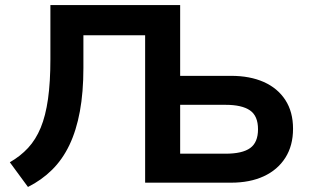

<svg xmlns="http://www.w3.org/2000/svg" viewBox="-20 -725 1239 762"><path d="M91 17 19 -81Q61 -105 91.5 -138Q122 -171 141.5 -218Q161 -265 170.5 -332Q180 -399 180 -490V-705H695V-424H897Q972 -424 1027 -399.5Q1082 -375 1112.5 -328Q1143 -281 1143 -214Q1143 -147 1112.5 -99Q1082 -51 1027 -25.5Q972 0 897 0H556V-585H311V-455Q311 -359 297 -283Q283 -207 255.5 -149.5Q228 -92 186.5 -51Q145 -10 91 17ZM695 -115H875Q942 -115 973 -137.5Q1004 -160 1004 -212Q1004 -265 972 -287Q940 -309 875 -309H695Z"/></svg>

Font: Nunito Sans 6pt
Style: Bold
Weight: 700
Version: Version 3.101;gftools[0.9.27]